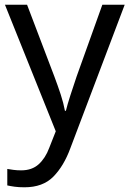

<svg xmlns="http://www.w3.org/2000/svg" viewBox="-20 -556 550 816"><path d="M1 -536H95L211 -231Q226 -191 238 -154.5Q250 -118 256 -85H260Q266 -110 279 -150.5Q292 -191 306 -232L415 -536H510L279 74Q251 150 206.5 195Q162 240 84 240Q60 240 42 237.5Q24 235 11 232V162Q22 164 37.5 166Q53 168 70 168Q116 168 144.5 142Q173 116 189 73L217 2Z"/></svg>

Font: Noto Sans Saurashtra
Style: Regular
Weight: 400
Designer: Monotype Design Team
Foundry: Monotype Imaging Inc.
Version: Version 2.001; ttfautohint (v1.8.4.7-5d5b)